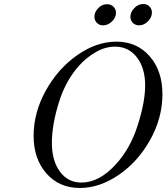

<svg xmlns="http://www.w3.org/2000/svg" viewBox="-20 -912 827 954"><path d="M147 -236.8Q147 -352.1 207 -460.9Q267.1 -569.8 363 -637.5Q459 -705.1 558.1 -705.1Q660.2 -705.1 723.6 -632.6Q787.1 -560.1 787.1 -443.8Q787.1 -326.7 726.6 -217.8Q666 -108.9 570.6 -43.5Q475.1 22 377 22Q273.9 22 210.4 -50.5Q147 -123 147 -236.8ZM237.8 -203.1Q237.8 -113.3 277.8 -59.1Q317.9 -4.9 383.8 -4.9Q473.6 -4.9 556.2 -96.2Q627 -173.3 664.1 -289.1Q701.2 -404.8 701.2 -487.8Q701.2 -573.7 660.2 -627Q619.1 -680.2 551.8 -680.2Q502 -680.2 455.1 -652.6Q408.2 -625 375 -587.9Q306.2 -512.7 272 -401.4Q237.8 -290 237.8 -203.1ZM449.2 -829.1Q449.2 -852.1 468 -871.6Q486.8 -891.1 512.2 -891.1Q531.2 -891.1 543.7 -878.7Q556.2 -866.2 556.2 -848.1Q556.2 -824.2 536.1 -805.2Q516.1 -786.1 492.2 -786.1Q473.1 -786.1 461.2 -798.6Q449.2 -811 449.2 -829.1ZM627.9 -829.1Q627.9 -852.1 647.5 -872.1Q667 -892.1 691.9 -892.1Q710.9 -892.1 722.9 -879.6Q734.9 -867.2 734.9 -849.1Q734.9 -826.2 715.3 -806.2Q695.8 -786.1 670.9 -786.1Q651.9 -786.1 639.9 -798.6Q627.9 -811 627.9 -829.1Z"/></svg>

Font: CMU Classical Serif
Style: Italic
Weight: 500
Italic angle: -14.04°
Version: Version 0.7.0